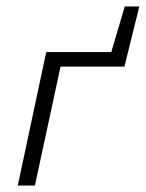

<svg xmlns="http://www.w3.org/2000/svg" viewBox="-20 -574 451 594"><path d="M35 0 123 -413H177L88 0ZM141 -368 151 -413H375L365 -368ZM311 -368 366 -554H411L365 -368Z"/></svg>

Font: Ysabeau Office Light
Style: Italic
Weight: 300
Italic angle: -12°
Designer: Christian Thalmann (Catharsis Fonts)
Version: Version 2.001;gftools[0.9.30]; featfreeze: tnum,lnum,ss02